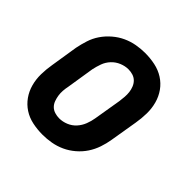

<svg xmlns="http://www.w3.org/2000/svg" viewBox="-145 -655 789 789"><g transform="rotate(45 250.0 -260.0)"><path d="M206 8Q176 8 147.5 2Q119 -4 96 -19Q73 -34 57 -56.5Q41 -79 33.5 -106.5Q26 -134 26.5 -163.5Q27 -193 32 -222L51 -342Q56 -367 64 -392Q72 -417 87 -439Q102 -461 123 -479Q144 -497 168 -508Q192 -519 217.5 -523.5Q243 -528 267 -528Q297 -528 325.5 -522Q354 -516 377.5 -501Q401 -486 417 -463.5Q433 -441 440.5 -413.5Q448 -386 447.5 -356.5Q447 -327 442 -298L422 -178Q418 -153 409.5 -128Q401 -103 386.5 -81Q372 -59 351 -41Q330 -23 306 -12Q282 -1 256.5 3.5Q231 8 206 8ZM207 -88Q227 -88 246.5 -96Q266 -104 280 -119.5Q294 -135 301.5 -154.5Q309 -174 312 -193L332 -313Q334 -327 335 -341Q336 -355 334.5 -368Q333 -381 328 -393.5Q323 -406 314 -415Q305 -424 292.5 -428Q280 -432 266 -432Q247 -432 227.5 -424Q208 -416 193.5 -400.5Q179 -385 172 -365.5Q165 -346 161 -327L142 -207Q139 -193 138 -179Q137 -165 139 -152Q141 -139 145.5 -126.5Q150 -114 159 -105Q168 -96 181 -92Q194 -88 207 -88Z"/></g></svg>

Font: Iosevka SS04
Style: Bold Italic
Weight: 700
Italic angle: -9°
Monospace: yes
Designer: Belleve Invis
Foundry: Belleve Invis
Version: Version 19.0.0; ttfautohint (v1.8.4)